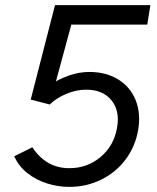

<svg xmlns="http://www.w3.org/2000/svg" viewBox="-20 -720 614 752"><path d="M35.8 -108 106.7 -143.2Q160.5 -61.3 251.3 -61.3Q322.3 -61.3 374.4 -105.5Q426.5 -149.7 438.5 -219.8Q450.2 -286.3 416.3 -327.6Q382.5 -368.8 317.2 -368.8Q278.5 -368.8 239 -352.1Q199.5 -335.3 175 -310.7L100.3 -330L195.5 -700H569L556.8 -623.7H188.8L195.5 -697.3H279.3L178.8 -326.3L113.8 -330.8Q137 -360.2 172.2 -384.6Q207.3 -409 248.8 -423.8Q290.2 -438.5 331.5 -438.2Q396.3 -437.8 443.3 -408.7Q490.3 -379.5 511.2 -328Q532 -276.5 521.2 -211.3Q510 -146.2 472 -95.4Q434 -44.7 376.2 -16.3Q318.5 12 251.3 12Q207.3 12 164.4 -1.5Q121.5 -15 87.4 -41.9Q53.3 -68.8 35.8 -108Z"/></svg>

Font: Oak Sans Light Italic
Style: Regular
Weight: 400
Italic angle: -9.5°
Foundry: Erik Kennedy, Walven
Version: Version 1.000;Glyphs 3.1.2 (3151)